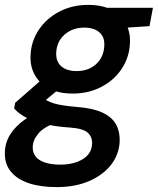

<svg xmlns="http://www.w3.org/2000/svg" viewBox="-50 -534 646 786"><path d="M182 232Q116 232 68 216Q20 200 -6 168Q-32 136 -30 89Q-29 50 -8.5 17Q12 -16 49.5 -43Q87 -70 139 -90L182 -33Q131 -15 108 11.5Q85 38 84 67Q83 91 96.5 107.5Q110 124 136 132Q162 140 197 140Q252 140 289 117.5Q326 95 327 53Q328 27 309.5 9.5Q291 -8 235 -12Q188 -15 151.5 -22.5Q115 -30 87 -40Q59 -50 39.5 -63Q20 -76 8 -90L12 -113L132 -218L215 -189L79 -76L119 -137Q131 -129 142.5 -122.5Q154 -116 170 -111Q186 -106 209 -102.5Q232 -99 266 -96Q331 -91 369.5 -73Q408 -55 424.5 -25.5Q441 4 440 43Q438 97 405.5 139.5Q373 182 315.5 207Q258 232 182 232ZM247 -151Q190 -151 151 -171.5Q112 -192 92.5 -227Q73 -262 75 -306Q77 -364 108.5 -411.5Q140 -459 193 -486.5Q246 -514 311 -514Q369 -514 407.5 -493.5Q446 -473 465 -438Q484 -403 482 -359Q480 -301 449 -253.5Q418 -206 365.5 -178.5Q313 -151 247 -151ZM264 -243Q312 -243 343.5 -271.5Q375 -300 377 -347Q379 -383 356.5 -402Q334 -421 295 -421Q247 -421 214.5 -392.5Q182 -364 180 -317Q179 -281 201.5 -262Q224 -243 264 -243ZM377 -415 369 -502H576L562 -427Z"/></svg>

Font: DM Sans 16pt SemiBold
Style: Italic
Weight: 600
Italic angle: -10°
Version: Version 4.004;gftools[0.9.30]